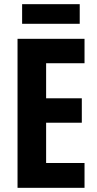

<svg xmlns="http://www.w3.org/2000/svg" viewBox="-20 -900 467 920"><path d="M362 -880H86V-786H362ZM385 0V-119H201V-312H372V-429H201V-597H385V-714H64V0Z"/></svg>

Font: Noto Sans Devanagari ExtraCondensed
Style: Bold
Weight: 700
Width: 2
Designer: Jelle Bosma - Monotype Design Team
Foundry: Monotype Imaging Inc.
Version: Version 2.004